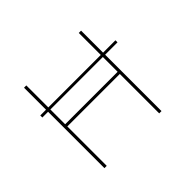

<svg xmlns="http://www.w3.org/2000/svg" viewBox="-146 -944 1185 1185"><g transform="rotate(-45 447.0 -351.0)"><path d="M119 -510H169V-702H189V-510H647V-702H667V-510H775V-492H667V0H647V-344H189V0H169V-492H119ZM189 -363H647V-492H189Z"/></g></svg>

Font: Synthetic Thin
Style: Regular
Weight: 100
Designer: Santiago Orozco
Foundry: Typemade
Version: Version 2.000; ttfautohint (v1.8.4.7-5d5b)